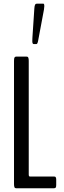

<svg xmlns="http://www.w3.org/2000/svg" viewBox="-20 -1004 341 1024"><path d="M159.7 -769Q152.3 -769 152.3 -784.7Q152.3 -794.9 152.8 -801.8L163.1 -957.5Q164.1 -973.1 167 -978.8Q169.9 -984.4 175.8 -984.4H211.4Q216.3 -984.4 216.3 -970.7Q216.3 -964.4 214.4 -952.6L183.6 -788.1Q180.2 -769 174.3 -769ZM66.4 0Q62.5 0 60.3 -1.2Q58.1 -2.4 56.4 -7.8Q54.7 -13.2 54.7 -22.9V-679.2Q54.7 -693.4 57.6 -697.8Q60.5 -702.1 66.4 -702.1H121.6Q125.5 -702.1 127.7 -700.9Q129.9 -699.7 131.6 -694.3Q133.3 -689 133.3 -679.2V-72.8Q133.3 -62.5 139.6 -62.5H267.6Q272 -62.5 273.9 -61.8Q275.9 -61 277.8 -57.4Q279.8 -53.7 279.8 -45.9V-17.6Q279.8 -6.3 276.9 -3.2Q273.9 0 267.6 0Z"/></svg>

Font: BenchNine
Style: Regular
Weight: 400
Designer: Vernon Adams
Foundry: Vernon Adams
Version: Version 1 ; ttfautohint (v0.92.18-e454-dirty) -l 8 -r 50 -G 